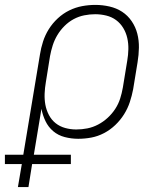

<svg xmlns="http://www.w3.org/2000/svg" viewBox="-61 -558 681 783"><path d="M12 205 28 111H-41V73H34L102 -336Q106 -362 114.5 -388.5Q123 -415 138 -439Q153 -463 174.5 -483Q196 -503 221.5 -515.5Q247 -528 274 -533Q301 -538 328 -538Q357 -538 385.5 -531.5Q414 -525 437 -510Q460 -495 476 -471.5Q492 -448 499 -420.5Q506 -393 505.5 -363.5Q505 -334 500 -304L482 -194Q477 -168 468.5 -142Q460 -116 445 -92Q430 -68 409 -48Q388 -28 363 -15Q338 -2 311.5 3Q285 8 258 8Q230 8 203 1Q176 -6 156 -23Q136 -40 124.5 -64Q113 -88 108 -114L77 73H228V111H70L55 205ZM250 -30Q273 -30 295.5 -34.5Q318 -39 339 -50Q360 -61 378 -77.5Q396 -94 409 -114Q422 -134 429 -156Q436 -178 440 -201L458 -311Q462 -334 462.5 -357.5Q463 -381 458 -403Q453 -425 441.5 -444Q430 -463 412.5 -476Q395 -489 372.5 -494.5Q350 -500 327 -500Q305 -500 282.5 -495.5Q260 -491 239.5 -480Q219 -469 202 -452Q185 -435 173 -415Q161 -395 154 -373Q147 -351 143 -329L126 -223Q122 -200 121 -176.5Q120 -153 124 -131Q128 -109 138.5 -89Q149 -69 166 -55.5Q183 -42 205 -36Q227 -30 250 -30Z"/></svg>

Font: Iosevka Curly Slab XLtExObl
Style: Regular
Weight: 200
Width: 7
Italic angle: -9°
Monospace: yes
Designer: Belleve Invis
Foundry: Belleve Invis
Version: Version 11.0.0; ttfautohint (v1.8.3)